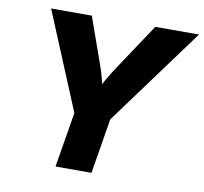

<svg xmlns="http://www.w3.org/2000/svg" viewBox="-80 -815 959 902"><g transform="rotate(10 399.0 -364.0)"><path d="M241.7 0 285.2 -262.7 92.3 -727.5H286.6L364.3 -508.3Q375.5 -477.5 383.5 -446.5Q391.6 -415.5 398.9 -377.4H368.2Q387.2 -415.5 405.3 -446.5Q423.3 -477.5 443.8 -508.3L589.4 -727.5H797.9L456.5 -262.7L413.1 0Z"/></g></svg>

Font: Inter 20pt ExtraBold
Style: Italic
Weight: 800
Italic angle: -9.3988°
Version: Version 4.001;git-66647c0bb